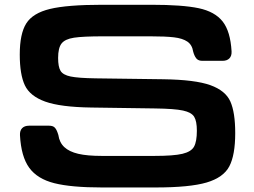

<svg xmlns="http://www.w3.org/2000/svg" viewBox="-20 -786 1088 821"><path d="M642.1 -322.3 370.6 -326.2Q238.5 -328.1 173.2 -351.6Q108 -375.1 86.2 -421.4Q64.5 -467.8 64.5 -552.7Q64.5 -641.6 92.3 -685.8Q120.1 -730 193.8 -747.8Q267.6 -765.6 417.5 -765.6H626.5Q759.8 -765.6 829.3 -751Q898.9 -736.3 932.1 -694.1Q965.3 -651.9 970.2 -566.4Q971.2 -546.9 960.9 -536.4Q950.7 -525.9 931.6 -525.9H846Q830.3 -525.9 822.3 -533.3Q814.3 -540.6 808.4 -557.4Q807.1 -561.7 806 -565.4Q801.6 -594.3 780.9 -608.3Q760.2 -622.2 723.8 -626.4Q687.5 -630.7 622.4 -630.7H422.4Q334.8 -630.7 296.4 -624.8Q258 -618.9 243.3 -600.1Q228.5 -581.3 228.5 -538.1Q228.5 -500 239 -482.9Q249.4 -465.7 281.9 -458.9Q314.4 -452.1 388.2 -451L679.2 -447.1Q814.5 -445.1 879.3 -421.9Q944.2 -398.6 965 -352.1Q985.8 -305.5 985.8 -216.8Q985.8 -123 960.7 -75Q935.5 -26.9 863.5 -5.6Q791.5 15.6 644.5 15.6H416Q284.7 15.6 212.2 -2.7Q139.6 -21 105 -68.6Q70.3 -116.2 65.4 -208Q64.5 -227.5 74.7 -238Q85 -248.5 104 -248.5H189.9Q205.2 -248.5 212.9 -241.6Q220.7 -234.6 226.3 -218.5Q228.3 -214.1 229.5 -209Q234 -176.6 255.1 -156.9Q276.2 -137.3 314.6 -128.3Q352.9 -119.3 416 -119.3H639.6Q722.5 -119.3 760.1 -128.3Q797.7 -137.3 809.7 -159Q821.8 -180.8 821.8 -227.1Q821.8 -268 810.3 -286.7Q798.8 -305.4 762.7 -313.3Q726.7 -321.2 642.1 -322.3Z"/></svg>

Font: Gyrochrome
Style: Regular
Weight: 400
Designer: David Moles
Foundry: David Moles
Version: Version 1.005;Glyphs 3.2.3 (3260)